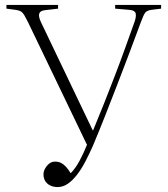

<svg xmlns="http://www.w3.org/2000/svg" viewBox="-20 -743 680 777"><path d="M213 14Q196 14 183 7.5Q170 1 163 -10.5Q156 -22 156 -37Q156 -50 163 -62Q170 -74 180 -81.5Q190 -89 203 -89Q217 -89 227.5 -83.5Q238 -78 247.5 -67.5Q257 -57 266 -42Q285 -61 301.5 -91.5Q318 -122 332 -157L94 -652Q85 -670 79 -680.5Q73 -691 65.5 -696Q58 -701 44 -703L6 -708V-723H215V-708L163 -702Q143 -700 139 -688.5Q135 -677 145 -655L355 -216H357Q380 -271 401.5 -325.5Q423 -380 444 -434.5Q465 -489 485 -544.5Q505 -600 525 -656Q532 -677 529 -689Q526 -701 505 -703L446 -708V-723H632V-708L591 -703Q574 -700 567.5 -691.5Q561 -683 551 -656Q528 -593 503.5 -528.5Q479 -464 454 -399Q429 -334 404.5 -272Q380 -210 356 -153Q341 -119 325 -88.5Q309 -58 291 -35Q273 -12 254 1Q235 14 213 14Z"/></svg>

Font: Literata 60pt ExtraLight
Style: Regular
Weight: 250
Designer: Latin by Veronika Burian and Jose Scaglione. Greek by Irene Vlachou. Cyrillic by Vera Evstafieva.
Foundry: TypeTogether
Version: Version 3.103;gftools[0.9.29]